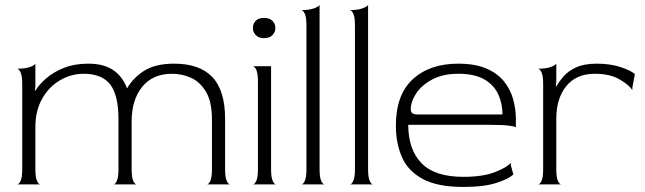

<svg xmlns="http://www.w3.org/2000/svg" viewBox="-20 -730 2553 760"><path d="M48 0Q55 0 61.5 -14Q68 -28 68 -60V-398Q68 -430 61.5 -443.5Q55 -457 48 -458Q80 -458 98 -464.5Q116 -471 120 -478V-386L118 -373L120 -371Q135 -396 163.5 -420.5Q192 -445 233.5 -461.5Q275 -478 329 -478Q390 -478 427.5 -453Q465 -428 483 -380Q505 -420 549.5 -449Q594 -478 669 -478Q770 -478 820.5 -425Q871 -372 871 -259V-60Q871 -28 877.5 -14Q884 0 891 0H799Q806 0 812.5 -14Q819 -28 819 -60V-256Q819 -327 795.5 -366.5Q772 -406 736 -422Q700 -438 661 -438Q585 -438 543 -386.5Q501 -335 501 -248V-60Q501 -28 507.5 -14Q514 0 521 0H429Q436 0 442.5 -14Q449 -28 449 -60V-256Q449 -354 416 -396Q383 -438 311 -438Q262 -438 218 -412.5Q174 -387 147 -339.5Q120 -292 120 -227V-60Q120 -28 126.5 -14Q133 0 140 0Z M1025 -579Q1004 -579 992.5 -591Q981 -603 981 -619Q981 -636 992 -647.5Q1003 -659 1025 -659Q1047 -659 1058.5 -647.5Q1070 -636 1070 -619Q1070 -603 1058.5 -591Q1047 -579 1025 -579ZM981 0Q988 0 994.5 -14Q1001 -28 1001 -60V-408Q1001 -440 994.5 -453.5Q988 -467 981 -468H1053V-60Q1053 -28 1059.5 -14Q1066 0 1073 0Z M1173 0Q1180 0 1186.5 -14Q1193 -28 1193 -60V-630Q1193 -662 1186.5 -675.5Q1180 -689 1173 -690Q1203 -690 1221.5 -696.5Q1240 -703 1245 -710V-60Q1245 -28 1251.5 -14Q1258 0 1265 0Z M1365 0Q1372 0 1378.5 -14Q1385 -28 1385 -60V-630Q1385 -662 1378.5 -675.5Q1372 -689 1365 -690Q1395 -690 1413.5 -696.5Q1432 -703 1437 -710V-60Q1437 -28 1443.5 -14Q1450 0 1457 0Z M1814 10Q1712 10 1653.5 -21.5Q1595 -53 1571 -108Q1547 -163 1547 -233Q1547 -355 1614 -416.5Q1681 -478 1794 -478Q1860 -478 1904.5 -459Q1949 -440 1974.5 -408.5Q2000 -377 2011 -338Q2022 -299 2022 -258V-226Q2021 -229 1995.5 -232.5Q1970 -236 1912 -236H1596Q1596 -138 1648.5 -84Q1701 -30 1814 -30Q1892 -30 1940 -49Q1988 -68 2002 -86V-76L2012 -40Q1998 -24 1948 -7Q1898 10 1814 10ZM1634 -277H1969Q1969 -319 1952.5 -356Q1936 -393 1897.5 -415.5Q1859 -438 1794 -438Q1733 -438 1691 -415.5Q1649 -393 1627.5 -360.5Q1606 -328 1606 -297Q1606 -287 1612 -282Q1618 -277 1634 -277Z M2110 0Q2117 0 2123.5 -14Q2130 -28 2130 -60V-398Q2130 -430 2123.5 -443.5Q2117 -457 2110 -458Q2141 -458 2159 -464.5Q2177 -471 2182 -478V-407L2180 -390L2182 -388Q2193 -407 2211 -428Q2229 -449 2261 -463.5Q2293 -478 2342 -478Q2396 -478 2436.5 -464.5Q2477 -451 2493 -437L2483 -383V-373Q2470 -394 2432 -416Q2394 -438 2334 -438Q2261 -438 2221.5 -389Q2182 -340 2182 -260V-60Q2182 -28 2188.5 -14Q2195 0 2202 0Z"/></svg>

Font: Red Rose Light
Style: Regular
Weight: 300
Designer: Jaikishan Patel
Version: Version 1.001; ttfautohint (v1.8.3)